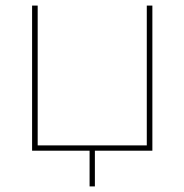

<svg xmlns="http://www.w3.org/2000/svg" viewBox="-20 -540 661 688"><path d="M95 -520V0H301V128H320V0H526V-520H506V-19H115V-520Z"/></svg>

Font: Fixel Display Thin
Style: Regular
Weight: 100
Designer: AlfaBravo + MacPaw
Foundry: Kyrylo Tkachov, Marchela Mozhyna, Serhii Makarenko, Maria Weinstein, Zakhar Kryvoshyya
Version: Version 1.211